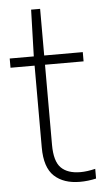

<svg xmlns="http://www.w3.org/2000/svg" viewBox="-54 -775 435 818"><g transform="rotate(-5 164.0 -365.5)"><path d="M255 9Q185 9 145 -28.2Q105 -65.5 105 -151V-501H2V-540.5H105L111 -740H149.5V-540.5H314.5V-501H149.5V-158.5Q149.5 -88 177.5 -60Q205.5 -32 260.5 -32Q288.5 -32 324 -40.5V1Q289 9 255 9Z"/></g></svg>

Font: Encode Sans SemiCondensed SemiCondensed ExtraLight
Style: Regular
Weight: 200
Width: 4
Designer: Multiple Designers
Foundry: Impallari Type
Version: Version 3.000; ttfautohint (v1.8.3) -l 8 -r 50 -G 200 -x 14 